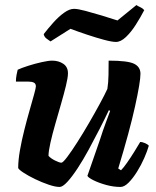

<svg xmlns="http://www.w3.org/2000/svg" viewBox="-20 -740 616 760"><path d="M216 0Q199 0 172.5 -9Q146 -18 119 -31Q92 -44 73 -56.5Q54 -69 52 -75Q52 -106 59 -145.5Q66 -185 76.5 -226.5Q87 -268 97.5 -304.5Q108 -341 115 -366.5Q122 -392 122 -398Q122 -409 114 -413Q106 -417 92 -417H43Q43 -430 45.5 -443.5Q48 -457 50 -464Q65 -471 91.5 -479.5Q118 -488 145 -494Q172 -500 186 -500Q212 -500 230.5 -487.5Q249 -475 249 -450Q249 -433 241 -400.5Q233 -368 221.5 -328Q210 -288 198.5 -248Q187 -208 179.5 -174.5Q172 -141 172 -123Q181 -113 198 -104.5Q215 -96 223 -96Q229 -96 246 -118.5Q263 -141 286 -177Q309 -213 332.5 -253.5Q356 -294 375.5 -330Q395 -366 405 -388Q409 -412 409.5 -444Q410 -476 410 -500Q486 -500 511 -487.5Q536 -475 536 -448Q536 -416 514.5 -318.5Q493 -221 448 -73L459 -66Q469 -76 483 -96Q497 -116 511 -138.5Q525 -161 535 -178Q544 -178 555 -173Q566 -168 569 -163Q563 -142 551 -114.5Q539 -87 522.5 -60.5Q506 -34 489 -17Q472 0 457 0Q429 0 400 -8Q371 -16 350 -26.5Q329 -37 326 -44L376 -188Q387 -223 398.5 -253.5Q410 -284 416 -301L411 -304Q395 -270 374 -229Q353 -188 331 -147.5Q309 -107 287 -73.5Q265 -40 246.5 -20Q228 0 216 0ZM439 -574Q423 -574 391.5 -582.5Q360 -591 324 -603Q288 -615 259 -626L180 -576Q174 -580 164.5 -587Q155 -594 153 -605Q170 -627 191 -650.5Q212 -674 233.5 -689.5Q255 -705 273 -705Q288 -705 318 -697Q348 -689 383 -678.5Q418 -668 445 -659L520 -720Q525 -716 534.5 -712Q544 -708 551 -700Q536 -671 517.5 -642Q499 -613 478.5 -593.5Q458 -574 439 -574Z"/></svg>

Font: Texturina ExtraBold
Style: Italic
Weight: 800
Italic angle: -11°
Designer: Guillermo Torres Carreño
Foundry: Omnibus-Type
Version: Version 1.002; ttfautohint (v1.8.3)